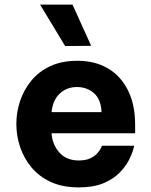

<svg xmlns="http://www.w3.org/2000/svg" viewBox="-20 -804 658 834"><path d="M263 -604 154 -784H295L376 -605ZM322 10Q252 10 201 -13.5Q150 -37 117 -76.5Q84 -116 67.5 -165Q51 -214 51 -266Q51 -316 67 -364.5Q83 -413 115.5 -453Q148 -493 198 -516.5Q248 -540 317 -540Q391 -540 447 -508Q503 -476 535 -413.5Q567 -351 567 -262V-225H204Q207 -177 237.5 -142Q268 -107 322 -107Q353 -107 372.5 -116.5Q392 -126 403 -138.5Q414 -151 418.5 -161Q423 -171 423 -171H563Q563 -171 558 -152.5Q553 -134 539 -107Q525 -80 498.5 -53Q472 -26 429 -8Q386 10 322 10ZM204 -317H421Q419 -372 388.5 -399Q358 -426 314 -426Q270 -426 239.5 -397.5Q209 -369 204 -317Z"/></svg>

Font: Be Vietnam Pro
Style: Bold
Weight: 700
Designer: Lam Bao, Tony Le, Vietanh Nguyen
Foundry: Yellow Type Foundry
Version: Version 1.002; ttfautohint (v1.8.3)